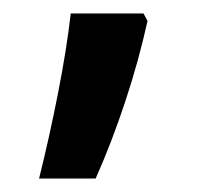

<svg xmlns="http://www.w3.org/2000/svg" viewBox="-20 -138 303 285"><path d="M193 -118 199 -107Q186 -48 166 12.5Q146 73 122 127H38Q53 67 66 1Q79 -65 85 -118Z"/></svg>

Font: Noto Sans Telugu ExtraCondensed SemiBold
Style: Regular
Weight: 600
Width: 2
Designer: Jelle Bosma - Monotype Design Team
Foundry: Monotype Imaging Inc.
Version: Version 2.005; ttfautohint (v1.8.4.7-5d5b)